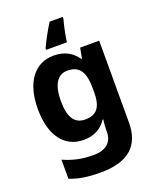

<svg xmlns="http://www.w3.org/2000/svg" viewBox="-179 -869 989 1213"><g transform="rotate(-20 316.0 -263.0)"><path d="M394 -753V-766H306C272 -713 245 -660 224 -616V-606H364C369 -649 383 -714 394 -753ZM255 -556C129 -556 47 -453 47 -272C47 -90 128 10 254 10C329 10 378 -22 408 -70H413C410 -49 408 -19 408 -3V12C408 81 363 121 280 121C197 121 139 106 78 79V207C136 231 200 240 285 240C471 240 559 159 559 4V-546H431L418 -477H413C380 -525 330 -556 255 -556ZM304 -437C388 -437 418 -384 418 -274V-252C418 -154 387 -108 307 -108C236 -108 201 -160 201 -270C201 -378 237 -437 304 -437Z"/></g></svg>

Font: Noto Sans Canadian Aboriginal
Style: Bold
Weight: 700
Designer: Monotype Design Team, Typotheque's Kevin King
Foundry: Monotype Imaging Inc.
Version: Version 2.004